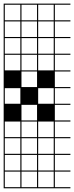

<svg xmlns="http://www.w3.org/2000/svg" viewBox="-20 -747 404 1046"><path d="M363.6 278.8H0V-727.3H363.6V-721.2H278.8V-636.4H363.6V-630.3H278.8V-545.5H363.6V-539.4H278.8V-454.5H363.6V-448.5H278.8V-363.6H363.6V-357.6H278.8V-272.7H363.6V-266.7H278.8V-181.8H363.6V-175.8H278.8V-90.9H363.6V-84.8H278.8V0H363.6V6.1H278.8V90.9H363.6V97H278.8V181.8H363.6V187.9H278.8V272.7H363.6ZM90.9 -636.4V-721.2H6.1V-636.4ZM187.9 -636.4H272.7V-721.2H187.9ZM97 -636.4H181.8V-721.2H97ZM187.9 -545.5H272.7V-630.3H187.9ZM6.1 -545.5H90.9V-630.3H6.1ZM97 -545.5H181.8V-630.3H97ZM187.9 -454.5H272.7V-539.4H187.9ZM6.1 -454.5H90.9V-539.4H6.1ZM97 -454.5H181.8V-539.4H97ZM97 -363.6H181.8V-448.5H97ZM187.9 -363.6H272.7V-448.5H187.9ZM6.1 -363.6H90.9V-448.5H6.1ZM97 -272.7H181.8V-357.6H97ZM187.9 -181.8H272.7V-266.7H187.9ZM6.1 -181.8H90.9V-266.7H6.1ZM97 -90.9H181.8V-175.8H97ZM97 0H181.8V-84.8H97ZM187.9 0H272.7V-84.8H187.9ZM6.1 0H90.9V-84.8H6.1ZM97 90.9H181.8V6.1H97ZM187.9 90.9H272.7V6.1H187.9ZM6.1 90.9H90.9V6.1H6.1ZM6.1 181.8H90.9V97H6.1ZM97 181.8H181.8V97H97ZM187.9 181.8H272.7V97H187.9ZM181.8 272.7V187.9H6.1V272.7H90.9V187.9H97V272.7ZM272.7 272.7V187.9H187.9V272.7Z"/></svg>

Font: Micro 5 Charted
Style: Regular
Weight: 400
Designer: Sarah Cadigan-Fried
Version: Version 1.000; ttfautohint (v1.8.4.7-5d5b)